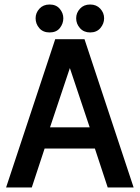

<svg xmlns="http://www.w3.org/2000/svg" viewBox="-20 -832 620 852"><path d="M380 -812Q408 -812 425 -793.5Q442 -775 442 -751Q442 -727 425.5 -707.5Q409 -688 380 -688Q352 -688 335 -707Q318 -726 318 -751Q318 -775 335 -793.5Q352 -812 380 -812ZM200 -812Q229 -812 245 -793Q261 -774 261 -751Q261 -727 245.5 -707.5Q230 -688 200 -688Q171 -688 154.5 -707Q138 -726 138 -751Q138 -775 155 -793.5Q172 -812 200 -812ZM378 -267 290 -530 202 -267ZM225 -658H355L573 0H458L401 -173H178L121 0H7Z"/></svg>

Font: Codetta
Style: Bold
Weight: 700
Designer: Ulrich Proeller
Foundry: PROSA GmbH
Version: Version 2.00;September 29, 2018;FontCreator 11.5.0.2427 64-b